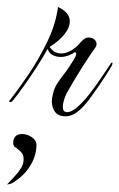

<svg xmlns="http://www.w3.org/2000/svg" viewBox="-47 -322 344 553"><path d="M142 13Q118 13 109 -3.5Q100 -20 103 -39Q107 -65 117.5 -81Q128 -97 143 -116Q155 -133 166 -151Q177 -169 169 -172Q164 -168 152 -163Q140 -158 127 -158Q116 -158 105.5 -163Q95 -168 90 -181Q77 -157 58.5 -128.5Q40 -100 21.5 -74Q3 -48 -11 -31Q-15 -27 -18.5 -28Q-22 -29 -19 -33Q4 -62 34 -106Q64 -150 89 -201.5Q114 -253 120 -302Q154 -286 154 -261Q154 -242 138 -222.5Q122 -203 96 -187Q109 -168 129 -168Q144 -168 159.5 -177.5Q175 -187 184 -199Q192 -208 197.5 -211Q203 -214 207 -214Q221 -214 227.5 -205.5Q234 -197 229 -187Q211 -162 188 -125.5Q165 -89 147 -57Q144 -53 139 -39Q134 -25 134 -14Q134 1 146 1Q160 1 178 -15.5Q196 -32 214 -55.5Q232 -79 246.5 -101Q261 -123 268 -133Q273 -142 276 -142Q277 -142 277 -140Q277 -136 274 -131Q259 -106 242 -81Q225 -56 208 -33Q192 -12 175.5 0.5Q159 13 142 13ZM17 64Q31 64 44.5 73Q58 82 58 95Q58 125 41.5 153Q25 181 -1 198Q-14 209 -26 209Q-26 210 -26.5 210Q-27 210 -27 211Q-27 209 -25 207.5Q-23 206 -21 203Q-18 200 -13.5 195.5Q-9 191 -5 186Q4 177 12.5 164Q21 151 21 137Q21 124 15 117.5Q9 111 4 107Q1 105 -1.5 103Q-4 101 -6 100Q-9 95 -9 91Q-9 64 17 64Z"/></svg>

Font: The Nautigal
Style: Regular
Weight: 400
Designer: Robert E. Leuschke
Foundry: Robert E. Leuschke
Version: Version 1.100; ttfautohint (v1.8.3)